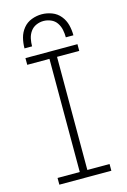

<svg xmlns="http://www.w3.org/2000/svg" viewBox="-140 -1013 712 1077"><g transform="rotate(-15 216.0 -474.5)"><path d="M65 0H367V-39H238V-696H367V-735H65V-696H194V-39H65ZM74 -789H118Q118 -811 122.5 -833Q127 -855 140 -873.5Q153 -892 173.5 -901Q194 -910 216 -910Q238 -910 259 -901Q280 -892 292.5 -873.5Q305 -855 309.5 -833Q314 -811 314 -789H358Q358 -820 350.5 -849.5Q343 -879 323.5 -903Q304 -927 275 -938Q246 -949 216 -949Q186 -949 157 -938Q128 -927 108.5 -903Q89 -879 81.5 -849.5Q74 -820 74 -789Z"/></g></svg>

Font: Iosevka Sparkle Extralight
Style: Regular
Weight: 200
Designer: Belleve Invis
Foundry: Belleve Invis
Version: Version 4.5.0; ttfautohint (v1.8.3)